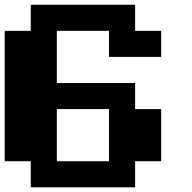

<svg xmlns="http://www.w3.org/2000/svg" viewBox="-20 -798 818 818"><path d="M222.2 -111.1H444.4V-333.3H222.2ZM111.1 0V-111.1H0V-666.7H111.1V-777.8H555.6V-666.7H666.7V-555.6H444.4V-666.7H222.2V-444.4H555.6V-333.3H666.7V-111.1H555.6V0Z"/></svg>

Font: Pixeloid Sans
Style: Bold
Weight: 700
Monospace: yes
Designer: GGBot
Version: 0.3